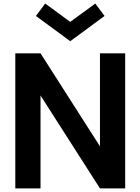

<svg xmlns="http://www.w3.org/2000/svg" viewBox="-20 -1046 780 1066"><path d="M65 0V-750H205L535 -233.6V-750H675V0H535L205 -515.9V0ZM370 -817.3 179.5 -957.3 230.9 -1026.4 370 -924.5 509.1 -1026.4 560.5 -957.3Z"/></svg>

Font: Spartan
Style: Bold
Weight: 700
Designer: Matt Bailey, Mirko Velimirovic
Foundry: Matt Bailey
Version: Version 1.005